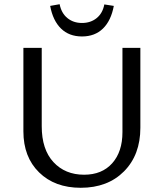

<svg xmlns="http://www.w3.org/2000/svg" viewBox="-20 -885 777 911"><path d="M520 -857 475 -864Q467 -822 438.5 -799Q410 -776 369 -776Q328 -776 299.5 -799.5Q271 -823 263 -865L218 -857Q231 -787 269.5 -749.5Q308 -712 369 -712Q430 -712 468.5 -749.5Q507 -787 520 -857ZM363 6Q240 6 165.5 -67Q91 -140 91 -262V-658H178V-286Q178 -176 233.5 -116Q289 -56 379 -56Q464 -56 512.5 -110.5Q561 -165 561 -258V-658H646V-279Q646 -150 568.5 -72Q491 6 363 6Z"/></svg>

Font: EauTestInfant Medium
Style: Regular
Weight: 500
Designer: Christian Thalmann (Catharsis Fonts)
Version: Version 0.001;PS 000.001;hotconv 1.0.88;makeotf.lib2.5.64775